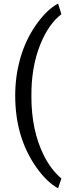

<svg xmlns="http://www.w3.org/2000/svg" viewBox="-20 -822 382 1072"><path d="M64.9 -288.6Q64.9 -398.9 94.5 -500.5Q124 -602.1 182.6 -685.1Q241.2 -768.1 304.2 -802.2L322.8 -742.7Q251.5 -688 205.8 -575.7Q160.2 -463.4 155.8 -324.2L155.3 -282.7Q155.3 -94.2 224.1 44.4Q265.6 127.4 322.8 174.3L304.2 229.5Q239.3 193.4 180.2 108.4Q64.9 -57.6 64.9 -288.6Z"/></svg>

Font: SteelSelectRoboto
Style: Roboto-Regular
Weight: 400
Designer: Google
Version: Version 2.137; 2017